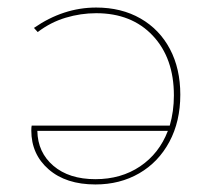

<svg xmlns="http://www.w3.org/2000/svg" viewBox="-20 -484 552 509"><path d="M458 -233Q458 -162 429 -108Q400 -54 349 -24.5Q298 5 233 5Q155 5 109 -35Q63 -75 63 -138Q63 -147 64 -151H430Q441 -189 441 -231Q441 -330 385 -389.5Q329 -449 235 -449Q194 -449 154 -437Q114 -425 80 -399L70 -410Q148 -464 235 -464Q302 -464 352.5 -435Q403 -406 430.5 -354Q458 -302 458 -233ZM425 -137H79Q80 -80 121.5 -44.5Q163 -9 233 -9Q301 -9 351.5 -43Q402 -77 425 -137Z"/></svg>

Font: Ysabeau SC Thin
Style: Regular
Weight: 200
Designer: Christian Thalmann (Catharsis Fonts)
Version: Version 0.003